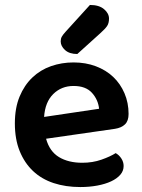

<svg xmlns="http://www.w3.org/2000/svg" viewBox="-20 -740 574 775"><path d="M166 -180Q180 -129 218 -106Q256 -83 312 -83Q354 -83 389.5 -95.5Q425 -108 447 -122Q461 -114 470 -100Q479 -86 479 -70Q479 -50 465.5 -34.5Q452 -19 428.5 -8Q405 3 373 9Q341 15 304 15Q245 15 196.5 -1Q148 -17 113.5 -49.5Q79 -82 59.5 -130Q40 -178 40 -242Q40 -304 59 -350Q78 -396 110.5 -427Q143 -458 186 -473Q229 -488 277 -488Q326 -488 367 -472.5Q408 -457 437 -429.5Q466 -402 482.5 -363.5Q499 -325 499 -280Q499 -252 484.5 -238Q470 -224 444 -220ZM277 -393Q228 -393 195 -360.5Q162 -328 158 -268L380 -301Q376 -338 351 -365.5Q326 -393 277 -393ZM343 -720Q380 -720 400 -703Q420 -686 420 -665Q420 -646 412 -634.5Q404 -623 385 -606L292 -522Q260 -522 242.5 -538Q225 -554 225 -573Q225 -584 229.5 -592Q234 -600 244 -611Z"/></svg>

Font: Baloo 2 SemiBold
Style: Regular
Weight: 600
Designer: Sarang Kulkarni and Ek Type
Foundry: Ek Type
Version: Version 1.640;hotconv 1.0.111;makeotfexe 2.5.65597; ttfautoh